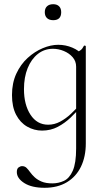

<svg xmlns="http://www.w3.org/2000/svg" viewBox="-20 -612 505 913"><path d="M192 281Q131 281 95.5 258.5Q60 236 60 206Q60 190 68.5 184Q77 178 85 178Q98 178 106.5 186.5Q115 195 123.5 207Q132 219 145 231Q158 243 178 251.5Q198 260 229 260Q258 260 284 248Q310 236 326 200Q342 164 342 94V-361Q356 -368 364 -374Q372 -380 379 -394Q380 -396 384 -395Q388 -394 388 -392V70Q388 133 365 180.5Q342 228 298 254.5Q254 281 192 281ZM180 9Q142 9 109 -10Q76 -29 56.5 -66.5Q37 -104 37 -160Q37 -217 57.5 -261.5Q78 -306 111.5 -336.5Q145 -367 183.5 -383Q222 -399 257 -399Q292 -399 324 -385.5Q356 -372 374 -349L342 -295Q342 -321 325.5 -340Q309 -359 283.5 -369.5Q258 -380 232 -380Q191 -380 160 -355.5Q129 -331 111.5 -288Q94 -245 94 -188Q94 -114 125 -66.5Q156 -19 209 -19Q239 -19 266 -33.5Q293 -48 316 -69.5Q339 -91 358 -113L366 -106Q344 -80 316.5 -53.5Q289 -27 255 -9Q221 9 180 9ZM233 -516Q214 -516 203.5 -526Q193 -536 193 -554Q193 -572 203.5 -582Q214 -592 233 -592Q251 -592 261 -582Q271 -572 271 -554Q271 -516 233 -516Z"/></svg>

Font: Cormorant Infant Light
Style: Regular
Weight: 300
Designer: Christian Thalmann (Catharsis Fonts)
Foundry: Catharsis Fonts
Version: Version 4.001